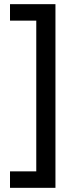

<svg xmlns="http://www.w3.org/2000/svg" viewBox="-20 -740 356 921"><path d="M28 82H154V-641H28V-720H246V161H28Z"/></svg>

Font: Noto Sans Condensed Medium
Style: Regular
Weight: 500
Width: 3
Designer: Monotype Design Team
Foundry: Monotype Imaging Inc.
Version: Version 2.013; ttfautohint (v1.8.4.7-5d5b)